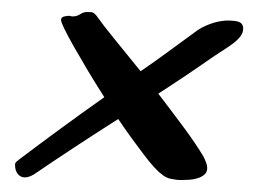

<svg xmlns="http://www.w3.org/2000/svg" viewBox="-20 -452 440 318"><path d="M316.9 -192.9Q319.8 -187 321.5 -182.4Q323.2 -177.7 323.2 -173.8Q323.2 -167 318.8 -163.1Q314.5 -159.2 307.9 -157Q301.3 -154.8 293.9 -154.3Q286.6 -153.8 280.8 -153.8Q272 -153.8 262.9 -155.8Q253.9 -157.7 247.1 -164.1Q242.7 -167 235.1 -175.3Q227.5 -183.6 218.3 -195.8Q209 -208 198 -223.1Q187 -238.3 175.8 -254.9Q138.2 -231 102.5 -207.5Q66.9 -184.1 36.1 -163.1Q31.2 -160.2 27.6 -159.2Q23.9 -158.2 21 -158.2Q14.2 -158.2 9.5 -163.8Q4.9 -169.4 4.9 -179.2Q4.9 -182.1 7.3 -184.3Q9.8 -186.5 13.2 -189Q43.5 -211.9 78.4 -237.5Q113.3 -263.2 152.8 -291Q138.7 -313 125.7 -334.7Q112.8 -356.4 102.8 -374Q92.8 -391.6 86.9 -403.6Q81.1 -415.5 81.1 -418.9Q81.1 -423.3 85.9 -424.6Q90.8 -425.8 94.2 -425.8Q95.7 -425.8 97.2 -425.3Q98.6 -424.8 100.1 -424.8Q107.4 -424.8 112.8 -428.5Q118.2 -432.1 124 -432.1Q132.3 -432.1 134 -431.2Q135.7 -430.2 139.2 -426.8Q150.9 -410.2 170.7 -386Q190.4 -361.8 212.9 -334Q235.8 -349.6 259 -366.7Q282.2 -383.8 307.1 -401.9Q313.5 -406.2 320.8 -409.4Q328.1 -412.6 335 -414.6Q341.8 -416.5 347.4 -417.2Q353 -418 356 -418Q372.6 -418 377.7 -414.8Q382.8 -411.6 382.8 -404.8Q382.8 -397.9 378.2 -391.8Q373.5 -385.7 366.5 -380.4Q359.4 -375 350.6 -369.4Q341.8 -363.8 333 -357.9Q292 -329.1 242.2 -296.9Q264.6 -267.6 284.7 -240.5Q304.7 -213.4 316.9 -192.9Z"/></svg>

Font: Mervale Script
Style: Regular
Weight: 400
Designer: Astigmatic (AOETI)
Foundry: Astigmatic (AOETI)
Version: Version 1.000